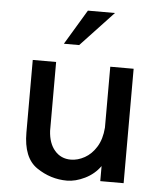

<svg xmlns="http://www.w3.org/2000/svg" viewBox="-55 -817 732 876"><g transform="rotate(5 311.5 -379.5)"><path d="M436 -524H543V0H436V-69Q409 -31 366 -10Q323 11 284 11Q209 11 145 -32.5Q81 -76 81 -192V-524H188V-209Q191 -152 219.5 -119Q248 -86 293 -86Q325 -86 356.5 -103.5Q388 -121 410 -156.5Q432 -192 436 -245ZM286 -610H216L312 -770H436Z"/></g></svg>

Font: Shippori Antique
Style: Regular
Weight: 400
Designer: FONTDASU
Foundry: FONTDASU / Google Inc. / but / Adobe
Version: Version 2.001